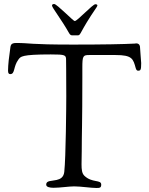

<svg xmlns="http://www.w3.org/2000/svg" viewBox="-20 -932 743 956"><path d="M239 -904C239 -894 286 -835 324 -767C330 -756 336 -756 342 -756H367C384 -756 374 -769 461 -896C463 -900 465 -903 465 -905C465 -910 458 -911 455 -911C441 -911 365 -827 352 -827C345 -827 263 -912 250 -912C247 -912 239 -912 239 -904ZM20 -580C20 -566 25 -563 31 -563C56 -563 45 -600 72 -636C83 -650 85 -661 233 -661C306 -661 309 -658 309 -633C309 -633 310 -560 310 -454C310 -412 308 -146 300 -76C297 -49 280 -40 262 -36C237 -30 210 -34 210 -13C210 -1 226 3 247 3C279 3 323 -4 349 -4C382 -4 434 4 460 4C477 4 484 3 484 -13C484 -39 438 -20 400 -57C388 -69 386 -87 386 -114C386 -132 387 -153 387 -179C387 -270 390 -312 390 -545V-594C390 -654 393 -658 425 -658H555C639 -658 643 -639 656 -592C659 -581 665 -580 667 -580C680 -580 683 -583 683 -618C683 -626 677 -687 677 -699C677 -702 675 -716 658 -716C656 -716 653 -715 651 -715C598 -712 491 -710 343 -710C122 -710 131 -718 61 -718C31 -718 33 -705 30 -683C26 -658 20 -609 20 -580Z"/></svg>

Font: OFL Sorts Mill Goudy
Style: Regular
Weight: 500
Version: Version 003.000